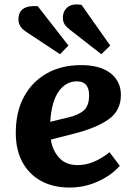

<svg xmlns="http://www.w3.org/2000/svg" viewBox="-20 -830 611 864"><path d="M345 -537Q431 -537 477.5 -500.5Q524 -464 524 -403Q524 -333 470 -294Q416 -255 315 -229L209 -202Q215 -156 245 -121.5Q275 -87 330 -87Q400 -87 473 -145L519 -84Q483 -42 422 -14Q361 14 293 14Q219 14 164.5 -16Q110 -46 80.5 -101Q51 -156 51 -232Q51 -326 87.5 -394Q124 -462 190 -499.5Q256 -537 345 -537ZM381 -401Q381 -464 326 -464Q277 -464 244.5 -419Q212 -374 206 -282L285 -301Q333 -312 357 -333Q381 -354 381 -401ZM295 -696Q280 -707 271.5 -719.5Q263 -732 263 -750Q263 -780 284 -797.5Q305 -815 347 -808L476 -625L436 -586ZM96 -688Q63 -710 63 -742Q63 -809 150 -802L288 -625L250 -586Z"/></svg>

Font: Literata 7pt
Style: Bold Italic
Weight: 700
Italic angle: -2°
Designer: Latin by Veronika Burian and Jose Scaglione. Greek by Irene Vlachou. Cyrillic by Vera Evstafieva
Foundry: TypeTogether
Version: Version 3.002